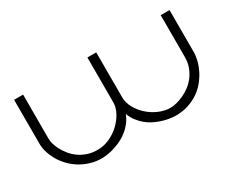

<svg xmlns="http://www.w3.org/2000/svg" viewBox="-84 -801 1290 1073"><g transform="rotate(-30 560.5 -264.5)"><path d="M118 -529V-243Q118 -230 123 -211Q128 -192 139 -171Q150 -150 166.5 -129Q183 -108 206 -91Q229 -74 259 -63.5Q289 -53 325 -53Q366 -53 404 -70.5Q442 -88 470.5 -115.5Q499 -143 516 -175.5Q533 -208 533 -239V-529H590V-238Q590 -205 608 -171.5Q626 -138 655.5 -111.5Q685 -85 722 -69Q759 -53 797 -53Q815 -53 837.5 -59Q860 -65 883.5 -76Q907 -87 929 -104Q951 -121 968 -144Q985 -167 995.5 -195.5Q1006 -224 1006 -259V-529H1063V-259Q1063 -234 1056 -205.5Q1049 -177 1035 -148.5Q1021 -120 999.5 -93Q978 -66 948.5 -45.5Q919 -25 881.5 -12.5Q844 0 797 0Q747 -2 701 -19Q681 -26 661 -36.5Q641 -47 622.5 -62.5Q604 -78 588 -99Q572 -120 561 -148Q550 -120 533.5 -99Q517 -78 498 -62.5Q479 -47 458.5 -36.5Q438 -26 419 -19Q374 -2 325 0Q284 0 248.5 -11Q213 -22 183.5 -40.5Q154 -59 131 -83.5Q108 -108 92.5 -135Q77 -162 68.5 -190Q60 -218 60 -244V-529Z"/></g></svg>

Font: LuenTai2017
Style: Regular
Weight: 400
Designer: LuenTai
Foundry: Microsoft Corpration
Version: Version 1.00 November 27, 2016, initial release